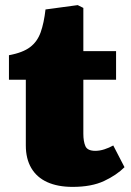

<svg xmlns="http://www.w3.org/2000/svg" viewBox="-20 -717 512 751"><path d="M264 14Q206 14 165 -4.5Q124 -23 102.5 -59.5Q81 -96 81 -148V-405H15V-501Q69 -511 97.5 -532.5Q126 -554 139 -590.5Q152 -627 158 -680L284 -697L306 -686V-517H434V-405H306V-194Q306 -164 314 -145.5Q322 -127 353 -127Q370 -127 388.5 -133Q407 -139 423 -148L467 -63Q436 -32 387 -9Q338 14 264 14Z"/></svg>

Font: Literata Black
Style: Regular
Weight: 900
Designer: Latin by Veronika Burian and Jose Scaglione. Greek by Irene Vlachou. Cyrillic by Vera Evstafieva.
Foundry: TypeTogether
Version: Version 3.103;gftools[0.9.29]